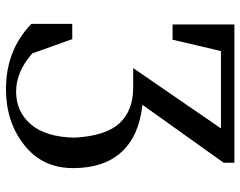

<svg xmlns="http://www.w3.org/2000/svg" viewBox="-101 -689 805 643"><g transform="rotate(90 301.5 -367.5)"><path d="M279 15Q148 15 60 -70V-207H111L159 -73Q220 -19 287 -19Q354 -19 396.5 -68.5Q439 -118 441 -215Q435 -320 392.5 -365.5Q350 -411 273 -411H208L410 -705H151L113 -543H62V-750H525V-714L331 -442Q435 -431 489 -372Q543 -313 543 -210Q543 -107 465.5 -46Q388 15 279 15Z"/></g></svg>

Font: Ledger
Style: Regular
Weight: 400
Designer: Denis Masharov
Foundry: Denis Masharov
Version: 1.001